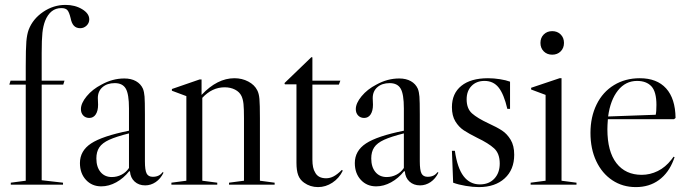

<svg xmlns="http://www.w3.org/2000/svg" viewBox="-20 -753 2811 783"><path d="M344 -674Q344 -659 333 -648.5Q322 -638 307 -638Q291 -638 281.5 -648Q272 -658 268 -679Q262 -704 254.5 -712Q247 -720 230 -720Q185 -720 164 -668Q156 -647 153 -619.5Q150 -592 150 -537V-424H243L238 -408H150V-18L237 -8V0H24V-8L85 -16V-408H18L23 -424H85V-482Q85 -555 87.5 -584Q90 -613 97 -632Q114 -676 156 -704.5Q198 -733 247 -733Q286 -733 315 -715.5Q344 -698 344 -674Z M306 -88Q306 -138 351.5 -168Q397 -198 506 -220V-311Q506 -369 493 -391.5Q480 -414 448 -414Q417 -414 398 -397.5Q379 -381 379 -353L380 -326Q380 -301 370.5 -286.5Q361 -272 344 -272Q329 -272 319.5 -282Q310 -292 310 -308Q310 -332 333.5 -360.5Q357 -389 394 -408Q439 -433 487 -433Q515 -433 534.5 -422Q554 -411 563 -391Q568 -378 569.5 -359Q571 -340 571 -286V-95Q571 -59 578 -45.5Q585 -32 603 -32Q630 -32 643 -51L647 -49Q635 -24 615 -10.5Q595 3 572 3Q546 3 529 -12.5Q512 -28 510 -54L507 -55Q484 -26 454 -9.5Q424 7 393 7Q355 7 330.5 -19.5Q306 -46 306 -88ZM506 -68V-209Q454 -196 425.5 -183Q397 -170 385 -152Q373 -134 373 -107Q373 -72 390 -51.5Q407 -31 436 -31Q457 -31 475.5 -40.5Q494 -50 506 -68Z M1100 -8V0H914V-8L975 -16V-271Q975 -310 973 -329Q971 -348 965 -361Q957 -378 938.5 -387.5Q920 -397 896 -397Q845 -397 805 -354V-16L866 -8V0H679V-8L740 -16V-361L681 -383V-390L794 -429H802V-366Q866 -434 936 -434Q967 -434 992.5 -420.5Q1018 -407 1029 -385Q1036 -372 1038 -349.5Q1040 -327 1040 -271V-16Z M1140 -414 1142 -409H1189V-89Q1189 -58 1196 -39Q1203 -20 1220 -8Q1245 10 1277 10Q1308 10 1335.5 -8Q1363 -26 1378 -57L1374 -60Q1356 -42 1341 -34Q1326 -26 1310 -26Q1277 -26 1265 -50Q1254 -67 1254 -102V-408H1362L1368 -424H1254V-519L1250 -520Z M1427 -88Q1427 -138 1472.5 -168Q1518 -198 1627 -220V-311Q1627 -369 1614 -391.5Q1601 -414 1569 -414Q1538 -414 1519 -397.5Q1500 -381 1500 -353L1501 -326Q1501 -301 1491.5 -286.5Q1482 -272 1465 -272Q1450 -272 1440.5 -282Q1431 -292 1431 -308Q1431 -332 1454.5 -360.5Q1478 -389 1515 -408Q1560 -433 1608 -433Q1636 -433 1655.5 -422Q1675 -411 1684 -391Q1689 -378 1690.5 -359Q1692 -340 1692 -286V-95Q1692 -59 1699 -45.5Q1706 -32 1724 -32Q1751 -32 1764 -51L1768 -49Q1756 -24 1736 -10.5Q1716 3 1693 3Q1667 3 1650 -12.5Q1633 -28 1631 -54L1628 -55Q1605 -26 1575 -9.5Q1545 7 1514 7Q1476 7 1451.5 -19.5Q1427 -46 1427 -88ZM1627 -68V-209Q1575 -196 1546.5 -183Q1518 -170 1506 -152Q1494 -134 1494 -107Q1494 -72 1511 -51.5Q1528 -31 1557 -31Q1578 -31 1596.5 -40.5Q1615 -50 1627 -68Z M1823 -316Q1823 -281 1837 -258Q1851 -235 1871.5 -221.5Q1892 -208 1926 -191Q1972 -169 1995 -148Q2018 -127 2018 -86Q2018 -48 1996 -24.5Q1974 -1 1937 -1Q1896 -1 1870.5 -34.5Q1845 -68 1835 -138H1823L1828 -8Q1849 0 1879 5Q1909 10 1933 10Q1999 10 2038 -25.5Q2077 -61 2077 -122Q2077 -159 2062.5 -183Q2048 -207 2027.5 -220.5Q2007 -234 1972 -250Q1927 -271 1905 -290.5Q1883 -310 1883 -348Q1883 -382 1903 -402.5Q1923 -423 1956 -423Q1992 -423 2013.5 -396Q2035 -369 2049 -309H2060V-420Q2044 -426 2019 -430Q1994 -434 1970 -434Q1900 -434 1861.5 -403Q1823 -372 1823 -316Z M2232 -626Q2253 -626 2266.5 -612.5Q2280 -599 2280 -578Q2280 -557 2266.5 -543.5Q2253 -530 2232 -530Q2211 -530 2197.5 -543.5Q2184 -557 2184 -578Q2184 -599 2197.5 -612.5Q2211 -626 2232 -626ZM2270 -434H2262L2146 -395V-388L2205 -366V-16L2144 -8V0H2331V-8L2270 -16Z M2727 -114 2731 -112 2727 -101Q2707 -48 2667.5 -19Q2628 10 2573 10Q2519 10 2477 -18Q2435 -46 2411.5 -96Q2388 -146 2388 -211Q2388 -276 2413 -327Q2438 -378 2484 -406Q2530 -434 2589 -434Q2659 -434 2696.5 -392.5Q2734 -351 2735 -272L2729 -267H2459Q2457 -241 2457 -226Q2457 -135 2494 -87.5Q2531 -40 2597 -40Q2631 -40 2662.5 -55.5Q2694 -71 2718 -102ZM2460 -278 2654 -285Q2657 -297 2657 -325Q2657 -379 2636.5 -401Q2616 -423 2578 -423Q2531 -423 2500 -384Q2469 -345 2460 -278Z"/></svg>

Font: Libre Caslon Display
Style: Regular
Weight: 400
Designer: Pablo Impallari, Rodrigo Fuenzalida
Foundry: Pablo Impallari, Rodrigo Fuenzalida
Version: Version 1.100; ttfautohint (v1.6) -l 8 -r 50 -G 200 -x 14 -D